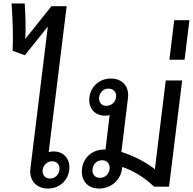

<svg xmlns="http://www.w3.org/2000/svg" viewBox="-20 -1081 1117 1112"><path d="M258 11C322 11 373 -33 381 -97C388 -159 351 -204 290 -204C281 -204 271 -203 262 -200L366 -1045H278L126 -855C130 -912 128 -990 123 -1061H47C54 -962 57 -864 53 -787L124 -761L257 -927L156 -104C148 -37 190 11 258 11ZM227 -97C231 -126 254 -147 282 -147C310 -147 328 -126 324 -97C321 -68 298 -47 270 -47C241 -47 224 -68 227 -97Z M554 11C622 11 679 -37 687 -105L688 -114C747 -95 820 -52 872 0H959L1035 -615H940L877 -101C833 -136 761 -177 683 -201L721 -512C730 -579 690 -626 622 -626C556 -626 506 -581 498 -518C490 -455 528 -411 589 -411C598 -411 607 -412 615 -415L591 -215H585C514 -215 463 -169 455 -104C447 -37 486 11 554 11ZM516 -102C519 -132 542 -153 572 -153C601 -153 618 -132 615 -102C611 -72 588 -51 559 -51C530 -51 512 -72 516 -102ZM554 -518C558 -547 581 -568 608 -568C637 -568 656 -547 652 -518C649 -489 625 -468 596 -468C568 -468 551 -489 554 -518Z M961 -735H1049L1077 -964H989Z"/></svg>

Font: TPK Tissa Web Medium
Style: Italic
Weight: 500
Italic angle: -7°
Designer: Jacques Le Bailly, Suppakit Chalermlarp | Katatrad Co.,Ltd.
Foundry: Jacques Le Bailly, Cadson Demak Co.,Ltd.
Version: Version 5.000;Glyphs 3.1.2 (3151)